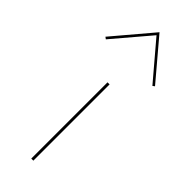

<svg xmlns="http://www.w3.org/2000/svg" viewBox="-240 -700 723 723"><g transform="rotate(45 121.0 -339.0)"><path d="M-3 -516 -11 -522 121 -678 253 -522 245 -516 121 -662ZM116 0V-406H127V0Z"/></g></svg>

Font: EauTest Hairline
Style: Regular
Weight: 250
Designer: Christian Thalmann (Catharsis Fonts)
Version: Version 0.001;PS 000.001;hotconv 1.0.88;makeotf.lib2.5.64775